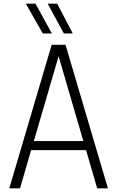

<svg xmlns="http://www.w3.org/2000/svg" viewBox="-20 -1035 644 1055"><path d="M573 0H514L453 -210H151L90 0H31L264 -789H340ZM438 -260 302 -726 166 -260ZM215 -851 122 -1015H175L265 -851ZM331 -851 242 -1015H294L380 -851Z"/></svg>

Font: Tanohe Sans Light
Style: Regular
Weight: 300
Designer: Village Type and Design LLC & Cristiano Sobral
Foundry: Cooper Hewitt Smithsonian Design Museum
Version: Version 1.00;September 29, 2021;FontCreator 13.0.0.2655 64-b